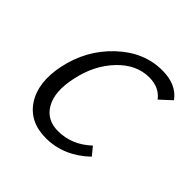

<svg xmlns="http://www.w3.org/2000/svg" viewBox="-122 -518 623 623"><g transform="rotate(45 189.0 -206.5)"><path d="M339 -340Q315 -372 269 -372Q210 -372 162.5 -322Q115 -272 99 -196Q83 -124 106.5 -81.5Q130 -39 183 -39Q246 -39 296 -86L319 -58Q253 5 171 5Q96 5 60 -50Q24 -105 42 -193Q62 -289 130.5 -353.5Q199 -418 283 -418Q348 -418 378 -376Z"/></g></svg>

Font: EauTest Semilight
Style: Italic
Weight: 300
Italic angle: -12°
Designer: Christian Thalmann (Catharsis Fonts)
Version: Version 0.001;PS 000.001;hotconv 1.0.88;makeotf.lib2.5.64775